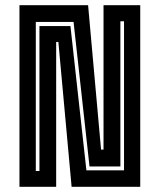

<svg xmlns="http://www.w3.org/2000/svg" viewBox="-20 -720 616 740"><path d="M55 0V-700H319.5L369.5 -143.5H379V-700H520.5V0H256L205 -558H196.5V0ZM118 -61H132V-619.5H251.5L313 -63.5H458V-638H444V-78.5H325L263.5 -635.5H118Z"/></svg>

Font: Tourney Condensed Regular
Style: Bold
Weight: 700
Width: 3
Designer: Tyler Finck
Foundry: Etcetera Type Co
Version: Version 1.010; ttfautohint (v1.8.3)